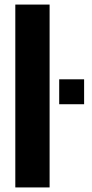

<svg xmlns="http://www.w3.org/2000/svg" viewBox="-20 -820 402 840"><path d="M47 0V-800H197V0ZM239 -364V-473H348V-364Z"/></svg>

Font: Big Shoulders Stencil Text Thin Black
Style: Regular
Weight: 900
Version: Version 2.001